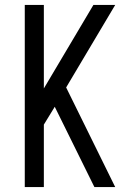

<svg xmlns="http://www.w3.org/2000/svg" viewBox="-20 -755 540 775"><path d="M361 0 201 -324 157 -252V0H80V-735H157V-398L357 -735H445L247 -402L445 0Z"/></svg>

Font: Iosevka Term
Style: Regular
Weight: 400
Monospace: yes
Designer: Belleve Invis
Foundry: Belleve Invis
Version: Version 30.0.1